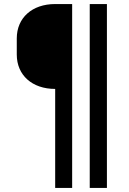

<svg xmlns="http://www.w3.org/2000/svg" viewBox="-20 -750 640 950"><path d="M253 180H337V-730H253C139 -730 63 -662 63 -560V-480C63 -378 139 -310 253 -310ZM424 180H509V-730H424Z"/></svg>

Font: JetBrains Mono Medium
Style: Regular
Weight: 436
Monospace: yes
Designer: Philipp Nurullin, Konstantin Bulenkov
Foundry: JetBrains
Version: Version 2.305